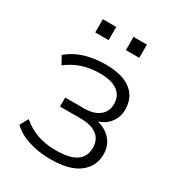

<svg xmlns="http://www.w3.org/2000/svg" viewBox="-168 -793 834 906"><g transform="rotate(30 249.0 -340.0)"><path d="M242 8Q178 8 123 -9.5Q68 -27 35 -60L60 -105Q132 -41 241 -41Q320 -41 355 -66Q390 -91 390 -138Q390 -183 359 -206.5Q328 -230 270 -230H158V-279H261Q313 -279 343 -302.5Q373 -326 373 -368Q373 -411 341 -435.5Q309 -460 244 -460Q193 -460 149.5 -446Q106 -432 67 -402L43 -445Q83 -479 135 -494.5Q187 -510 247 -510Q338 -510 385 -473.5Q432 -437 432 -371Q432 -331 409.5 -301Q387 -271 348 -258Q394 -247 421.5 -215Q449 -183 449 -137Q449 -71 397 -31.5Q345 8 242 8ZM294 -616V-688H367V-616ZM127 -616V-688H200V-616Z"/></g></svg>

Font: Mulish Light
Style: Regular
Weight: 300
Designer: Vernon Adams
Foundry: Vernon Adams
Version: Version 3.603; ttfautohint (v1.8.3)